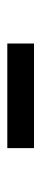

<svg xmlns="http://www.w3.org/2000/svg" viewBox="186 -892 113 525"><g transform="rotate(-90 242.5 -629.5)"><path d="M100 -666H386V-593H100Z"/></g></svg>

Font: Cabin Condensed SemiBold
Style: Regular
Weight: 600
Width: 3
Designer: Pablo Impallari
Foundry: Pablo Impallari. http://www.impallari.com Igino Marini. http://www.ikern.com
Version: Version 2.200